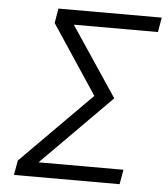

<svg xmlns="http://www.w3.org/2000/svg" viewBox="-51 -739 688 785"><g transform="rotate(5 293.0 -346.5)"><path d="M35.2 0H468.8L479.5 -60.1H130.9L416.5 -347.7L225.6 -633.3H570.8L581.1 -693.4H157.2L147 -633.3L334.5 -350.6L45.9 -60.1Z"/></g></svg>

Font: Cascadia Code NF Light
Style: Italic
Weight: 300
Italic angle: -10°
Monospace: yes
Designer: Aaron Bell
Foundry: Saja Typeworks
Version: Version 2404.023